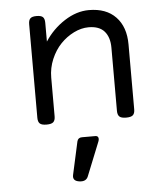

<svg xmlns="http://www.w3.org/2000/svg" viewBox="-52 -508 704 812"><g transform="rotate(-5 300.0 -102.5)"><path d="M167 -344.7V-424.3Q167 -441.4 159.7 -448.7Q152.3 -456.1 133.3 -456.1H132.3Q113.3 -456.1 106 -448.7Q98.6 -441.4 98.6 -424.3V-26.9Q98.6 -9.8 106.7 -2.4Q114.7 4.9 134.8 4.9H135.7Q155.8 4.9 163.8 -2.4Q171.9 -9.8 171.9 -26.9V-191.4Q171.9 -231.9 187.7 -269.3Q203.6 -306.6 228.5 -332.5Q253.4 -358.4 284.9 -374Q316.4 -389.6 347.7 -389.6Q393.1 -389.6 414.8 -364.5Q436.5 -339.4 436.5 -295.4V-26.9Q436.5 -9.8 444.6 -2.4Q452.6 4.9 472.7 4.9H473.6Q493.7 4.9 501.7 -2.4Q509.8 -9.8 509.8 -26.9V-302.7Q509.8 -377 469.2 -419.4Q428.7 -461.9 355 -461.9Q302.7 -461.9 251.5 -429Q200.2 -396 167 -344.7ZM279.3 71.3Q262.7 71.3 258.8 86.9L228 227.1Q222.7 252.4 252.4 256.3Q280.8 260.3 289.6 238.3L346.7 96.2Q351.1 85.4 348.4 78.4Q345.7 71.3 335.9 71.3Z"/></g></svg>

Font: Courier Prime Code
Style: Regular
Weight: 400
Designer: Alan Dague-Greene
Foundry: Quote-Unquote Apps
Version: Version 3.18